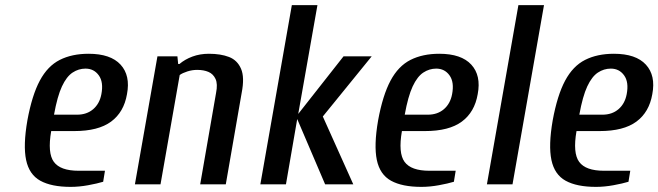

<svg xmlns="http://www.w3.org/2000/svg" viewBox="-20 -720 2572 750"><path d="M256 10Q181 10 137.5 -14Q94 -38 82 -95Q70 -152 87 -250Q105 -348 135.5 -405Q166 -462 213.5 -486Q261 -510 326 -510Q412 -510 451 -467.5Q490 -425 476 -352Q464 -282 414 -245Q364 -208 270 -208H180Q165 -122 190.5 -87.5Q216 -53 287 -53H390L383 -10Q360 -3 324.5 3.5Q289 10 256 10ZM191 -272H281Q319 -272 344 -293.5Q369 -315 376 -352Q385 -399 366 -425.5Q347 -452 314 -452Q287 -452 263.5 -436.5Q240 -421 222 -382.5Q204 -344 191 -272Z M507 0 595 -500H673L676 -470H681Q702 -488 731.5 -499Q761 -510 796 -510Q842 -510 874.5 -497.5Q907 -485 921.5 -451.5Q936 -418 924 -357L862 0H762L824 -357Q831 -392 822 -411.5Q813 -431 794.5 -439Q776 -447 750 -447Q731 -447 712 -441Q693 -435 682 -427L607 0Z M997 0 1120 -700H1220L1145 -275L1322 -500H1432L1241 -265L1360 0H1250L1141 -255L1097 0Z M1626 10Q1551 10 1507.5 -14Q1464 -38 1452 -95Q1440 -152 1457 -250Q1475 -348 1505.5 -405Q1536 -462 1583.5 -486Q1631 -510 1696 -510Q1782 -510 1821 -467.5Q1860 -425 1846 -352Q1834 -282 1784 -245Q1734 -208 1640 -208H1550Q1535 -122 1560.5 -87.5Q1586 -53 1657 -53H1760L1753 -10Q1730 -3 1694.5 3.5Q1659 10 1626 10ZM1561 -272H1651Q1689 -272 1714 -293.5Q1739 -315 1746 -352Q1755 -399 1736 -425.5Q1717 -452 1684 -452Q1657 -452 1633.5 -436.5Q1610 -421 1592 -382.5Q1574 -344 1561 -272Z M1882 0 2005 -700H2105L1982 0Z M2308 10Q2233 10 2189.5 -14Q2146 -38 2134 -95Q2122 -152 2139 -250Q2157 -348 2187.5 -405Q2218 -462 2265.5 -486Q2313 -510 2378 -510Q2464 -510 2503 -467.5Q2542 -425 2528 -352Q2516 -282 2466 -245Q2416 -208 2322 -208H2232Q2217 -122 2242.5 -87.5Q2268 -53 2339 -53H2442L2435 -10Q2412 -3 2376.5 3.5Q2341 10 2308 10ZM2243 -272H2333Q2371 -272 2396 -293.5Q2421 -315 2428 -352Q2437 -399 2418 -425.5Q2399 -452 2366 -452Q2339 -452 2315.5 -436.5Q2292 -421 2274 -382.5Q2256 -344 2243 -272Z"/></svg>

Font: Cuprum Medium
Style: Italic
Weight: 500
Italic angle: -10°
Version: Version 3.000